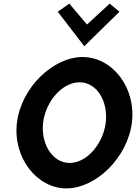

<svg xmlns="http://www.w3.org/2000/svg" viewBox="-20 -1031 754 1064"><path d="M300 -966 447 -775 642 -966 588 -1011 462 -895 364 -1011ZM219 -352C233 -469 325 -575 421 -575C517 -575 580 -469 566 -352C552 -235 462 -128 366 -128C270 -128 205 -235 219 -352ZM74 -352C50 -158 184 13 348 13C512 13 687 -158 711 -352C735 -546 602 -715 438 -715C274 -715 98 -546 74 -352Z"/></svg>

Font: Bluebird
Style: NrwObl
Weight: 400
Designer: Jasper
Foundry: Cannot Into Space Fonts
Version: Version 0.98